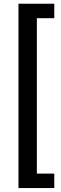

<svg xmlns="http://www.w3.org/2000/svg" viewBox="-20 -832 320 1005"><path d="M264.2 -812.5V-736.8H172.9V76.7H264.2V152.3H76.7V-812.5Z"/></svg>

Font: Suwannaphum
Style: Regular
Weight: 400
Designer: Danh Hong
Version: Version 8.002; ttfautohint (v1.8.3)